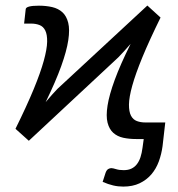

<svg xmlns="http://www.w3.org/2000/svg" viewBox="-20 -504 645 696"><path d="M501 0H473.1Q448.2 0 426.8 -4.6Q405.3 -9.3 390.6 -22.5Q376 -35.6 369.9 -59.3Q363.8 -83 369.9 -121.6Q376 -160.2 396 -214.8Q416 -269.5 453.6 -345.2Q441.4 -331.1 429.9 -318.4Q418.5 -305.7 408.7 -295.9L84.5 6.3L36.1 -37.1Q77.1 -120.1 102.1 -180.7Q127 -241.2 138.7 -283.7Q150.4 -326.2 150.9 -352.5Q151.4 -378.9 144 -393.6Q136.7 -408.2 123 -413.3Q109.4 -418.5 92.8 -418.5H67.4L73.2 -470.7Q74.2 -483.4 121.1 -483.4Q147 -483.4 169.2 -478.3Q191.4 -473.1 206.3 -459.5Q221.2 -445.8 227.3 -421.4Q233.4 -397 227.5 -358.2Q221.7 -319.3 201.9 -264.2Q182.1 -209 145.5 -133.8Q157.2 -147.9 168.2 -160.2Q179.2 -172.4 188.5 -182.1L514.2 -483.9L562 -440.4Q521 -356.9 496.1 -296.4Q471.2 -235.8 459.5 -193.6Q447.8 -151.4 447.5 -125.2Q447.3 -99.1 454.8 -84.7Q462.4 -70.3 476.1 -65.2Q489.7 -60.1 506.3 -60.1H579.1L569.3 25.4Q565.4 54.7 555.7 81.3Q545.9 107.9 528.6 128.2Q511.2 148.4 486.1 160.4Q460.9 172.4 426.8 172.4Q407.7 172.4 390.1 168.2Q372.6 164.1 352.1 155.3L362.8 122.1Q366.7 111.8 372.6 108.6Q378.4 105.5 383.3 105.5Q389.2 105.5 400.6 109.1Q412.1 112.8 428.2 112.8Q444.8 112.8 456.5 107.2Q468.3 101.6 476.3 91.1Q484.4 80.6 489.3 65.7Q494.1 50.8 496.6 31.7Z"/></svg>

Font: Carlito
Style: Italic
Weight: 400
Italic angle: -7°
Designer: Lukasz Dziedzic
Foundry: tyPoland Lukasz Dziedzic
Version: Version 1.104